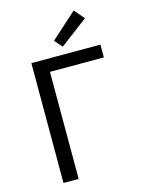

<svg xmlns="http://www.w3.org/2000/svg" viewBox="-128 -941 754 1015"><g transform="rotate(-15 249.0 -433.5)"><path d="M90 0V-656H468V-586H173V0ZM273 -697 236 -739 378 -867 425 -812Z"/></g></svg>

Font: Toshiba Sans
Style: Regular
Weight: 400
Designer: Paul D. Hunt
Foundry: Toshiba Corporation
Version: Version 2.020;PS 2.0;hotconv 1.0.86;makeotf.lib2.5.63406